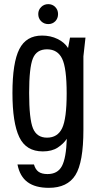

<svg xmlns="http://www.w3.org/2000/svg" viewBox="-20 -721 485 927"><path d="M215.7 185.9Q305.4 185.9 344.1 124.3Q382.7 62.7 382.7 -94.4V-449L392.7 -539.3H318L308.6 -489Q291.7 -516.3 258 -532.8Q224.3 -549.3 183 -549.3Q106.4 -549.3 73.3 -483.8Q40.1 -418.3 40.1 -272.1Q40.1 -128 73.1 -59Q106 10 186.6 10Q230.6 10 258.7 -8.5Q286.9 -27 302.6 -51Q299.4 42.4 278.9 80.9Q258.4 119.4 209.4 119.4Q181.9 119.4 166.4 108.5Q150.9 97.6 144 73.1H64.4Q75.7 131 113.2 158.4Q150.7 185.9 215.7 185.9ZM207 -482.9Q258.1 -482.9 280 -437.6Q301.9 -392.4 301.9 -270.1Q301.9 -147.9 280 -102.1Q258.1 -56.4 207 -56.4Q157.7 -56.4 139.2 -101.4Q120.7 -146.3 120.7 -272.7Q120.7 -394.1 138.6 -438.5Q156.4 -482.9 207 -482.9ZM213.1 -604.7Q233.4 -604.7 246.9 -618.4Q260.3 -632.1 260.3 -653.1Q260.3 -673.4 246.7 -687.2Q233.2 -701 213 -701Q192.7 -701 178.7 -687.1Q164.7 -673.2 164.7 -653.3Q164.7 -632.1 178.7 -618.4Q192.8 -604.7 213.1 -604.7Z"/></svg>

Font: Secuela Black
Style: Regular
Weight: 900
Designer: Fernando Haro
Foundry: deFharo
Version: Version 1.704